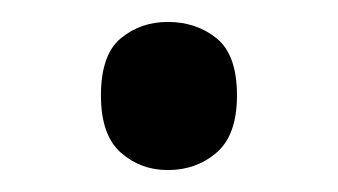

<svg xmlns="http://www.w3.org/2000/svg" viewBox="-20 -141 308 175"><path d="M72 -54Q72 -91 90 -106Q108 -121 133 -121Q159 -121 177.5 -106Q196 -91 196 -54Q196 -18 177.5 -2Q159 14 133 14Q108 14 90 -2Q72 -18 72 -54Z"/></svg>

Font: Noto Sans Devanagari
Style: Regular
Weight: 400
Designer: Jelle Bosma - Monotype Design Team
Foundry: Monotype Imaging Inc.
Version: Version 2.003